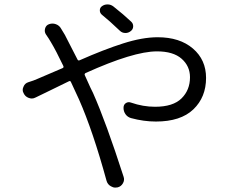

<svg xmlns="http://www.w3.org/2000/svg" viewBox="-20 -808 1040 863"><path d="M569.3 -710.9Q579.1 -702.1 578.6 -689Q578.1 -675.8 567.4 -668Q556.6 -659.2 542.5 -659.7Q528.3 -660.2 518.6 -669.9Q471.7 -714.8 437.5 -742.2Q428.7 -750 428.7 -761.7Q428.7 -773.4 438.5 -780.3Q449.2 -788.1 462.9 -788.1Q463.9 -788.1 463.9 -788.1Q477.5 -788.1 489.3 -779.3Q535.2 -743.2 569.3 -710.9ZM186.5 -653.3Q178.7 -665 182.6 -679.7Q186.5 -694.3 200.2 -699.2Q208 -702.1 215.8 -702.1Q223.6 -702.1 231.4 -699.2Q247.1 -693.4 254.9 -678.7Q263.7 -663.1 271.5 -651.4Q276.4 -640.6 328.1 -541Q331.1 -534.2 337.9 -537.1Q446.3 -585 533.2 -612.8Q620.1 -640.6 688.5 -640.6Q788.1 -640.6 847.2 -589.8Q906.2 -539.1 906.2 -458Q906.2 -371.1 849.1 -316.4Q792 -261.7 680.7 -261.7Q626 -261.7 568.4 -277.3Q552.7 -282.2 543.9 -294.9Q535.2 -307.6 535.2 -323.2Q535.2 -337.9 545.9 -344.7Q556.6 -351.6 569.3 -346.7Q623 -328.1 676.8 -328.1Q757.8 -328.1 795.9 -365.7Q834 -403.3 834 -460.9Q834 -510.7 796.4 -543.9Q758.8 -577.1 685.5 -577.1Q580.1 -577.1 364.3 -479.5Q358.4 -475.6 361.3 -469.7Q367.2 -457 373 -443.8Q378.9 -430.7 386.2 -414.6Q393.6 -398.4 398.4 -389.6Q456.1 -259.8 535.2 -14.6Q541 1 532.7 15.6Q524.4 30.3 508.8 34.2Q503.9 35.2 498 35.2Q488.3 35.2 478.5 29.3Q463.9 21.5 459 4.9Q397.5 -219.7 335 -361.3L298.8 -439.5Q295.9 -446.3 289.1 -442.4Q258.8 -427.7 208 -402.8Q157.2 -377.9 140.6 -370.1Q131.8 -365.2 123 -365.2Q116.2 -365.2 108.4 -368.2Q92.8 -374 85.9 -389.6Q82 -396.5 82 -403.8Q82 -411.1 85.9 -418.9Q91.8 -433.6 107.4 -438.5Q132.8 -446.3 147.5 -453.1Q165 -460 261.7 -502Q267.6 -504.9 264.6 -511.7Q231.4 -581.1 209 -618.2Q200.2 -633.8 186.5 -653.3Z"/></svg>

Font: Gen Jyuu Gothic Normal
Style: Regular
Weight: 300
Designer: [Source Han Sans]
Ryoko NISHIZUKA  (kana & ideographs); Paul D. Hunt (Latin, Greek & Cyrillic); Wenlong ZHANG  (bopomofo
Version: Version 1.002.20150607